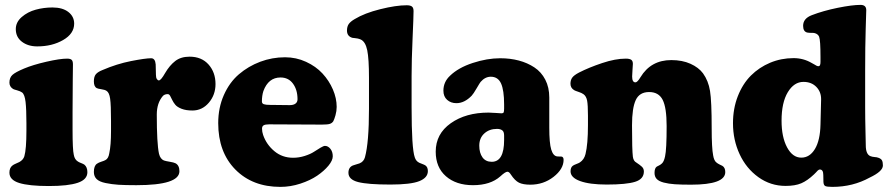

<svg xmlns="http://www.w3.org/2000/svg" viewBox="-20 -729 3551 766"><path d="M43 -612.8Q43 -640.6 66.7 -661.1Q90.3 -681.6 122.6 -690.4Q154.8 -699.2 189.5 -699.2Q229.5 -699.2 252.7 -681.2Q275.9 -663.1 275.9 -634.8Q275.9 -594.7 231.9 -569.3Q188 -543.9 128.4 -543.9Q91.8 -543.9 67.4 -562.5Q43 -581.1 43 -612.8ZM85.4 -208V-237.8Q85.4 -293 82 -322.3Q78.6 -351.6 68.4 -359.9Q61 -365.2 48.1 -368.7Q35.2 -372.1 32.2 -374Q17.6 -383.3 17.6 -399.4Q17.6 -418.9 29.3 -429.9Q41 -440.9 76.2 -455.6Q110.8 -470.2 165 -482.7Q219.2 -495.1 247.6 -495.1Q260.7 -495.1 265.9 -490.2Q271 -485.4 271 -472.2Q271 -464.8 270.3 -411.9Q269.5 -358.9 269.5 -282.2V-210.4Q269.5 -131.8 274.4 -111.3Q277.8 -92.3 291 -84.5Q295.4 -81.5 303.7 -78.4Q312 -75.2 316.4 -72.3Q328.6 -62.5 328.6 -42Q328.6 -12.7 290.3 0.2Q252 13.2 174.8 13.2Q95.7 13.2 56.6 1Q17.6 -11.2 17.6 -40Q17.6 -59.6 29.3 -68.4Q33.7 -72.3 44.2 -76.7Q54.7 -81.1 57.1 -82.5Q72.8 -91.3 77.1 -105.5Q85.4 -133.8 85.4 -208Z M422.9 -206.1V-246.1Q422.9 -310.5 419.4 -335.2Q416 -359.9 404.8 -366.7Q397.9 -371.1 384.3 -373Q370.6 -375 366.2 -377.4Q354.5 -383.3 354.5 -404.3Q354.5 -423.3 362.5 -432.9Q370.6 -442.4 389.2 -449.7Q445.8 -474.1 502.9 -485.4Q560.1 -496.6 583 -496.6Q599.1 -496.6 601.1 -472.2Q602.1 -448.7 602.1 -431.2Q602.1 -419.4 605.7 -413.8Q609.4 -408.2 613.8 -408.2Q622.1 -408.2 638.7 -437.5Q656.7 -468.3 679.2 -485.6Q701.7 -502.9 736.3 -502.9Q784.2 -502.9 812 -471.7Q839.8 -440.4 839.8 -393.6Q839.8 -350.6 813.2 -319.3Q786.6 -288.1 747.6 -288.1Q722.2 -288.1 704.6 -294.9Q687 -301.8 679.2 -311.3Q671.4 -320.8 667 -330.3Q662.6 -339.8 658.7 -346.7Q654.8 -353.5 649.4 -353.5Q636.7 -353.5 629.9 -346.2Q605.5 -317.9 605.5 -272Q605.5 -156.7 614.3 -115.7Q619.6 -93.8 635.3 -88.4Q640.6 -86.4 657 -83.7Q673.3 -81.1 680.2 -77.6Q695.8 -69.3 695.8 -45.9Q695.8 9.8 523.9 9.8Q479.5 9.8 452.6 8.1Q425.8 6.3 401.1 1.2Q376.5 -3.9 365.5 -14.6Q354.5 -25.4 354.5 -43Q354.5 -67.4 366.7 -75.7Q373.5 -80.6 384.5 -84Q395.5 -87.4 400.4 -90.3Q412.6 -96.2 416 -117.7Q422.9 -149.4 422.9 -206.1Z M1117.2 -500.5Q1161.6 -500.5 1200.9 -482.4Q1240.2 -464.4 1266.6 -435.8Q1293 -407.2 1308.1 -372.1Q1323.2 -336.9 1323.2 -302.7Q1323.2 -286.1 1318.4 -269Q1313.5 -252 1309.6 -245.1Q1304.7 -237.8 1296.1 -234.9Q1287.6 -231.9 1264.2 -231.9L1053.7 -232.9Q1038.1 -232.9 1031.7 -229Q1025.4 -225.1 1025.4 -215.8Q1025.4 -203.1 1029.8 -190.4Q1043 -152.3 1074.5 -126Q1106 -99.6 1149.4 -99.6Q1172.9 -99.6 1195.8 -106.9Q1218.8 -114.3 1232.4 -123.3Q1246.1 -132.3 1258.5 -139.6Q1271 -147 1276.4 -147Q1288.6 -147 1298.1 -135.3Q1307.6 -123.5 1307.6 -105.5Q1307.6 -88.9 1290.3 -67.9Q1272.9 -46.9 1245.4 -28.1Q1217.8 -9.3 1178.2 3.7Q1138.7 16.6 1098.6 16.6Q987.3 16.6 918.9 -52.7Q850.6 -122.1 850.6 -237.8Q850.6 -298.8 873 -349.6Q895.5 -400.4 933.1 -432.6Q970.7 -464.8 1018.3 -482.7Q1065.9 -500.5 1117.2 -500.5ZM1136.2 -309.6Q1150.9 -309.6 1158.9 -315.7Q1167 -321.8 1167 -333Q1167 -370.6 1148.9 -395.3Q1130.9 -419.9 1099.1 -419.9Q1050.8 -419.9 1030.8 -365.7Q1024.9 -347.2 1024.9 -324.2Q1024.9 -315.9 1032.7 -313.2Q1040.5 -310.5 1057.6 -310.5Z M1452.1 -295.4V-418.5Q1452.1 -494.6 1445.1 -528.6Q1438 -562.5 1419.4 -571.3Q1412.6 -574.2 1406.5 -575.4Q1400.4 -576.7 1394.5 -577.1Q1388.7 -577.6 1385.7 -578.1Q1364.3 -584.5 1364.3 -606.9Q1364.3 -623 1371.3 -633.1Q1378.4 -643.1 1395 -652.8Q1434.6 -676.8 1497.3 -692.4Q1560.1 -708 1602.5 -708Q1616.7 -708 1623.3 -703.1Q1629.9 -698.2 1629.9 -684.6Q1629.9 -663.1 1626 -575.7Q1622.1 -488.3 1622.1 -425.8V-301.8Q1622.1 -136.2 1634.8 -101.1Q1639.6 -85.9 1652.8 -79.6Q1654.8 -78.6 1663.8 -75.2Q1672.9 -71.8 1676.8 -69.3Q1687 -62.5 1687 -46.4Q1687 -20 1652.8 -6.3Q1618.7 7.3 1537.6 7.3Q1447.3 7.3 1408.7 -2.7Q1370.1 -12.7 1370.1 -39.6Q1370.1 -61.5 1387.7 -68.8Q1392.1 -70.8 1401.4 -73.2Q1410.6 -75.7 1414.1 -77.1Q1431.2 -84 1436 -101.6Q1452.1 -160.2 1452.1 -295.4Z M1749 -367.2Q1749 -402.3 1775.4 -426.8Q1808.6 -459 1866 -477.8Q1923.3 -496.6 1975.6 -496.6Q2015.6 -496.6 2049.8 -487.5Q2084 -478.5 2111.8 -460.2Q2139.6 -441.9 2155.5 -411.1Q2171.4 -380.4 2171.4 -339.8V-219.7Q2171.4 -157.7 2179.2 -132.3Q2187 -106.9 2202.6 -105Q2206.1 -104.5 2211.7 -104.5Q2217.3 -104.5 2219.2 -104.5Q2228.5 -103.5 2228.5 -91.3Q2228.5 -54.7 2188.5 -23.4Q2148.4 7.8 2095.7 7.8Q2066.9 7.8 2050.5 -0.2Q2034.2 -8.3 2018.1 -32.7Q2011.2 -43.9 2004.4 -43.9Q1996.1 -43.9 1976.1 -25.4Q1936.5 9.8 1867.2 9.8Q1799.8 9.8 1759 -25.9Q1718.3 -61.5 1718.3 -124Q1718.3 -194.8 1778.3 -237.3Q1838.4 -279.8 1929.2 -279.8Q1940.4 -279.8 1959 -278.3Q1977.5 -276.9 1981 -276.9Q1987.3 -276.9 1989.3 -280.5Q1991.2 -284.2 1991.2 -295.9V-312Q1991.2 -369.1 1979 -396Q1966.8 -422.9 1938 -422.9Q1915.5 -422.9 1897.5 -402.3Q1894.5 -398.9 1881.6 -376.7Q1868.7 -354.5 1861.8 -347.2Q1833 -317.4 1800.8 -317.4Q1778.8 -317.4 1763.9 -330.6Q1749 -343.8 1749 -367.2ZM1991.2 -170.4V-188Q1991.2 -203.1 1984.4 -208.5Q1976.6 -214.8 1962.9 -214.8Q1932.1 -214.8 1912.1 -196.5Q1892.1 -178.2 1892.1 -147.9Q1892.1 -119.1 1904.8 -101.3Q1917.5 -83.5 1941.9 -83.5Q1991.2 -83.5 1991.2 -170.4Z M2325.7 -230V-267.6Q2325.7 -310.5 2322.3 -327.9Q2318.8 -345.2 2308.1 -353Q2300.8 -358.4 2287.8 -362.5Q2274.9 -366.7 2271 -369.1Q2255.9 -377.9 2255.9 -395Q2255.9 -409.2 2262.7 -418.9Q2269.5 -428.7 2290 -439.5Q2330.1 -460 2382.6 -477.5Q2435.1 -495.1 2476.6 -495.1Q2491.2 -495.1 2498 -490.7Q2504.9 -486.3 2504.9 -474.1Q2504.9 -465.8 2503.4 -450.2Q2502 -434.6 2502 -423.8Q2502 -400.4 2515.1 -400.4Q2522.9 -400.4 2535.2 -420.9Q2576.7 -489.3 2658.2 -489.3Q2702.1 -489.3 2734.6 -474.6Q2767.1 -460 2784.7 -436.5Q2806.2 -406.7 2812.7 -366.2Q2819.3 -325.7 2819.3 -217.8Q2819.3 -138.2 2825.2 -108.9Q2828.6 -87.9 2838.4 -80.6Q2842.8 -76.7 2851.3 -72.5Q2859.9 -68.4 2861.8 -67.4Q2873.5 -60.5 2873.5 -42.5Q2873.5 7.8 2736.8 7.8Q2697.3 7.8 2672.4 6.1Q2647.5 4.4 2627.9 -0.7Q2608.4 -5.9 2599.9 -15.1Q2591.3 -24.4 2591.3 -39.1Q2591.3 -58.6 2600.6 -64.5Q2602.5 -65.4 2606.4 -67.4Q2610.4 -69.3 2614 -71.5Q2617.7 -73.7 2620.6 -76.7Q2628.9 -84 2633.3 -105Q2639.6 -132.3 2639.6 -226.1Q2639.6 -299.3 2623.8 -330.6Q2607.9 -361.8 2569.8 -361.8Q2531.2 -361.8 2516.4 -329.8Q2501.5 -297.9 2501.5 -229Q2501.5 -130.4 2504.9 -103.5Q2507.3 -86.4 2518.6 -80.6Q2533.2 -70.8 2539.1 -65.4Q2548.8 -57.6 2548.8 -44.9Q2548.8 -14.6 2513.9 -3.7Q2479 7.3 2400.4 7.3Q2332.5 7.3 2294.4 -6.6Q2256.3 -20.5 2256.3 -45.4Q2256.3 -61.5 2265.6 -67.9Q2269.5 -70.8 2279.3 -74.5Q2289.1 -78.1 2293.5 -81.1Q2310.5 -92.3 2315.9 -114.3Q2325.7 -153.3 2325.7 -230Z M2904.3 -237.3Q2904.3 -295.9 2923.6 -345.2Q2942.9 -394.5 2975.8 -427.5Q3008.8 -460.4 3052.7 -478.8Q3096.7 -497.1 3146 -497.1Q3185.1 -497.1 3217.8 -478Q3222.2 -476.1 3228.3 -472.2Q3234.4 -468.3 3238 -466.6Q3241.7 -464.8 3245.6 -464.8Q3253.4 -464.8 3253.4 -481.9V-501.5Q3253.4 -568.4 3248 -582.5Q3243.7 -592.8 3231 -596.7Q3226.6 -598.1 3217.5 -597.9Q3208.5 -597.7 3200.7 -599.1Q3184.1 -603 3184.1 -626Q3184.1 -655.3 3218.8 -668.5Q3264.2 -686 3322 -697.8Q3379.9 -709.5 3413.1 -709.5Q3436 -709.5 3436 -688.5Q3436 -685.1 3433.8 -614.5Q3431.6 -543.9 3431.6 -446.8V-301.8Q3431.6 -256.3 3432.9 -205.3Q3434.1 -154.3 3434.1 -149.4Q3434.1 -114.3 3451.7 -106.4Q3460 -103 3469 -102.5Q3478 -102.1 3484.4 -99.6Q3495.6 -95.7 3499 -88.6Q3502.4 -81.5 3502.4 -68.8Q3502.4 -45.4 3449.7 -20.5Q3382.3 16.6 3300.8 16.6Q3279.3 16.6 3272.5 13.2Q3265.6 9.8 3265.1 -3.9Q3265.1 -7.8 3264.9 -16.8Q3264.6 -25.9 3264.6 -30.8Q3264.6 -52.7 3251 -52.7Q3248.5 -52.7 3246.1 -51.3Q3243.7 -49.8 3241.7 -47.9Q3239.7 -45.9 3235.6 -41.3Q3231.4 -36.6 3227.5 -33.2Q3201.2 -8.3 3176.8 2.2Q3152.3 12.7 3114.3 12.7Q3054.2 12.7 3005.6 -22.2Q2957 -57.1 2930.7 -114Q2904.3 -170.9 2904.3 -237.3ZM3176.8 -100.1Q3210.4 -100.1 3231.2 -134.5Q3252 -168.9 3253.4 -232.4L3255.9 -332.5Q3256.3 -362.3 3236.8 -382.3Q3217.3 -402.3 3185.5 -402.3Q3147.9 -402.3 3123 -361.1Q3098.1 -319.8 3098.1 -247.6Q3098.1 -182.1 3120.1 -141.1Q3142.1 -100.1 3176.8 -100.1Z"/></svg>

Font: Cooper* ExtraBold
Style: Regular
Weight: 800
Designer: Owen Earl
Foundry: indestructible type*
Version: Version 0.001